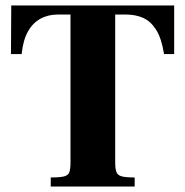

<svg xmlns="http://www.w3.org/2000/svg" viewBox="-20 -680 675 700"><path d="M165 0V-33Q199 -33 214 -37Q229 -41 233 -52.5Q237 -64 237 -88V-627H191Q155 -627 127 -611.5Q99 -596 81.5 -564.5Q64 -533 59 -483H20L21 -660H615V-483H578Q569 -540 549.5 -571Q530 -602 502.5 -614.5Q475 -627 439 -627H400V-88Q400 -64 404.5 -52.5Q409 -41 424 -37Q439 -33 471 -33V0Z"/></svg>

Font: Frank Ruhl Libre ExtraBold
Style: Regular
Weight: 800
Designer: Yanek Iontef
Foundry: Fontef
Version: Version 6.003;gftools[0.9.30]